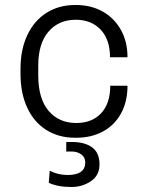

<svg xmlns="http://www.w3.org/2000/svg" viewBox="-20 -541 586 768"><path d="M490 -312H420Q420 -383 382.5 -422.5Q345 -462 283 -462Q215 -462 174 -414.5Q133 -367 133 -279V-240Q133 -146 174.5 -97.5Q216 -49 285 -49Q348 -49 384.5 -88Q421 -127 421 -198H490Q490 -134 464 -87Q438 -40 391.5 -15Q345 10 286 10H280Q215 10 165.5 -21Q116 -52 89 -110Q62 -168 62 -246V-265Q62 -343 89.5 -401Q117 -459 166.5 -490Q216 -521 280 -521H285Q343 -521 389.5 -495.5Q436 -470 463 -422.5Q490 -375 490 -312ZM250 159Q321 159 321 109Q321 88 305 76.5Q289 65 266 65H245V27H269Q319 27 348.5 48.5Q378 70 378 116Q378 161 343.5 184Q309 207 266 207Q210 207 175 190L179 142Q213 159 250 159Z"/></svg>

Font: Chivo Light
Style: Regular
Weight: 300
Designer: Hector Gatti
Foundry: Omnibus-Type
Version: Version 1.007